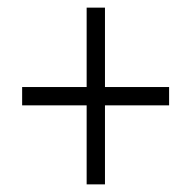

<svg xmlns="http://www.w3.org/2000/svg" viewBox="-20 -605 501 503"><path d="M207 -329H38V-377H207V-585H255V-377H423V-329H255V-122H207Z"/></svg>

Font: Noto Sans Sinhala Condensed Light
Style: Regular
Weight: 300
Width: 3
Designer: Jelle Bosma - Monotype Design Team
Foundry: Monotype Imaging Inc.
Version: Version 2.006; ttfautohint (v1.8.4.7-5d5b)